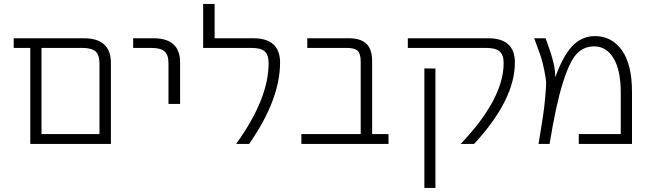

<svg xmlns="http://www.w3.org/2000/svg" viewBox="-20 -712 3218 951"><path d="M180.7 1H129.9V-474.6H47.9V-522.5H395.5Q528.3 -522.5 529.3 -402.3V1ZM472.7 -398.4Q472.7 -439.5 453.6 -457Q434.6 -474.6 387.7 -474.6H185.5V-47.9H472.7Z M639.6 -474.6V-522.5H740.2Q872.1 -522.5 872.1 -402.3V-197.3H814.5V-398.4Q814.5 -439.5 795.4 -457Q776.4 -474.6 730.5 -474.6Z M1234.4 -522.5Q1367.2 -522.5 1367.2 -402.3Q1367.2 -218.8 1213.9 1H1149.4Q1310.5 -221.7 1310.5 -399.4Q1310.5 -439.5 1291.5 -457Q1272.5 -474.6 1225.6 -474.6H986.3V-692.4H1043V-522.5Z M1766.6 -406.2Q1766.6 -445.3 1752 -460Q1737.3 -474.6 1697.3 -474.6H1502V-522.5H1708Q1766.6 -522.5 1794.9 -495.1Q1823.2 -467.8 1823.2 -409.2V-47.9H1904.3V1H1472.7V-47.9H1766.6Z M2398.4 -522.5Q2530.3 -522.5 2530.3 -402.3Q2530.3 -217.8 2328.1 1H2261.7Q2474.6 -222.7 2474.6 -399.4Q2474.6 -439.5 2455.1 -457Q2435.5 -474.6 2389.6 -474.6H2000V-522.5ZM2082 218.8V-373H2136.7V218.8Z M2846.7 1V-47.9H3054.7V-252.9Q3054.7 -364.3 3019 -423.3Q2983.4 -482.4 2922.9 -482.4Q2872.1 -482.4 2836.9 -445.8Q2801.8 -409.2 2768.1 -302.7Q2734.4 -196.3 2702.1 1H2647.5Q2664.1 -100.6 2669.9 -138.7Q2675.8 -176.8 2680.7 -232.4Q2685.5 -288.1 2685.1 -304.2Q2684.6 -320.3 2675.8 -364.3Q2667 -408.2 2658.7 -432.1Q2650.4 -456.1 2626 -522.5H2682.6Q2710 -448.2 2720.7 -404.3Q2729.5 -369.1 2730.5 -329.1Q2766.6 -430.7 2811.5 -480.5Q2859.4 -533.2 2926.8 -533.2Q3009.8 -533.2 3060.1 -463.4Q3110.4 -393.6 3110.4 -255.9V1Z"/></svg>

Font: Gen Shin Gothic Light
Style: Regular
Weight: 200
Designer: [Source Han Sans]
Ryoko NISHIZUKA  (kana & ideographs); Paul D. Hunt (Latin, Greek & Cyrillic); Wenlong ZHANG  (bopomofo
Version: Version 1.002.20150607